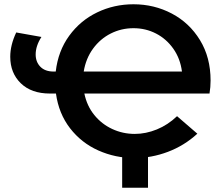

<svg xmlns="http://www.w3.org/2000/svg" viewBox="-20 -730 1044 899"><path d="M961 -292H375Q387 -234 421.5 -191.5Q456 -149 505.5 -126Q555 -103 611 -103Q663 -103 714.5 -124Q766 -145 809 -186L904 -104Q843 -48 766 -19Q689 10 610 10Q520 10 440.5 -25.5Q361 -61 308 -129.5Q255 -198 242 -292H214Q127 -292 77.5 -340Q28 -388 28 -464Q28 -519 56 -578L174 -557Q147 -515 147 -475Q147 -440 169 -417.5Q191 -395 231 -395H241Q252 -491 304 -562.5Q356 -634 435 -672Q514 -710 605 -710Q702 -710 784.5 -666.5Q867 -623 916.5 -542Q966 -461 966 -353Q966 -322 961 -292ZM372 -395H832Q824 -456 791.5 -502Q759 -548 710.5 -573Q662 -598 605 -598Q548 -598 498.5 -573Q449 -548 415.5 -502Q382 -456 372 -395ZM673 149H552V-27H673Z"/></svg>

Font: Montserrat Alternates SemiBold
Style: Regular
Weight: 600
Designer: Julieta Ulanovsky
Foundry: Julieta Ulanovsky
Version: Version 7.200